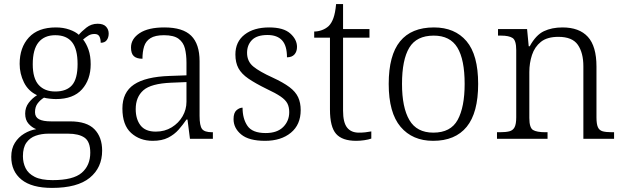

<svg xmlns="http://www.w3.org/2000/svg" viewBox="-20 -678 3047 938"><path d="M234 240Q135 240 85 199.5Q35 159 35 88Q35 48 52.5 20Q70 -8 98 -25Q126 -42 157 -47Q136 -55 119.5 -73.5Q103 -92 103 -123Q103 -153 120 -175.5Q137 -198 161 -213Q118 -233 97 -275.5Q76 -318 76 -366Q76 -446 121 -495Q166 -544 253 -544Q289 -544 319 -533.5Q349 -523 365 -508Q378 -524 402 -543Q426 -562 457 -562Q485 -562 498 -548Q511 -534 511 -514Q511 -495 501.5 -482Q492 -469 472 -469Q472 -488 465.5 -500Q459 -512 442 -512Q425 -512 412.5 -504.5Q400 -497 386 -485Q402 -465 412.5 -435Q423 -405 423 -364Q423 -289 380.5 -241.5Q338 -194 253 -194Q241 -194 222.5 -196Q204 -198 195 -201Q177 -190 164 -173Q151 -156 151 -130Q151 -106 170.5 -95.5Q190 -85 230 -85H323Q404 -85 441.5 -46.5Q479 -8 479 58Q479 141 418.5 190.5Q358 240 234 240ZM250 -231Q305 -231 332 -262Q359 -293 359 -365Q359 -438 332 -472Q305 -506 250 -506Q197 -506 168.5 -471.5Q140 -437 140 -364Q140 -295 169 -263Q198 -231 250 -231ZM237 202Q338 202 379.5 166Q421 130 421 68Q421 14 393 -5.5Q365 -25 312 -25H217Q183 -25 154.5 -15Q126 -5 109 19Q92 43 92 85Q92 117 105 143.5Q118 170 149.5 186Q181 202 237 202Z M726 10Q663 10 620.5 -28.5Q578 -67 578 -148Q578 -227 634.5 -265Q691 -303 808 -307L891 -310V-372Q891 -411 883.5 -441Q876 -471 852.5 -488.5Q829 -506 781 -506Q738 -506 715 -491.5Q692 -477 684 -451Q676 -425 676 -391Q648 -391 634 -403.5Q620 -416 620 -446Q620 -488 662 -516Q704 -544 783 -544Q873 -544 914 -503.5Q955 -463 955 -379V-112Q955 -64 967 -48Q979 -32 1016 -32H1020V0H908L896 -94H891Q874 -69 853 -45Q832 -21 801.5 -5.5Q771 10 726 10ZM741 -35Q785 -35 819 -56Q853 -77 872 -110Q891 -143 891 -181V-277L817 -274Q718 -270 680.5 -237Q643 -204 643 -145Q643 -96 666.5 -65.5Q690 -35 741 -35Z M1275 10Q1196 10 1158.5 -21Q1121 -52 1121 -96Q1121 -127 1135.5 -139.5Q1150 -152 1165 -152Q1165 -98 1189 -63Q1213 -28 1278 -28Q1334 -28 1363.5 -57.5Q1393 -87 1393 -130Q1393 -155 1384 -172.5Q1375 -190 1351 -206.5Q1327 -223 1282 -244Q1227 -271 1193.5 -294Q1160 -317 1145 -344.5Q1130 -372 1130 -412Q1130 -474 1175 -509Q1220 -544 1295 -544Q1365 -544 1398 -514.5Q1431 -485 1431 -449Q1431 -426 1418.5 -412Q1406 -398 1382 -398Q1382 -455 1358 -481Q1334 -507 1287 -507Q1235 -507 1211 -482.5Q1187 -458 1187 -420Q1187 -378 1217.5 -353Q1248 -328 1312 -299Q1364 -275 1394 -252.5Q1424 -230 1436.5 -203Q1449 -176 1449 -140Q1449 -69 1401 -29.5Q1353 10 1275 10Z M1720 10Q1652 10 1622 -24Q1592 -58 1592 -143V-494H1515V-524Q1534 -524 1553 -531Q1572 -538 1586 -551Q1600 -565 1609 -590Q1618 -615 1622 -658H1656V-536H1785V-494H1656V-137Q1656 -80 1675.5 -55Q1695 -30 1733 -30Q1750 -30 1764 -31.5Q1778 -33 1794 -36V-1Q1780 4 1759.5 7Q1739 10 1720 10Z M2096 10Q1995 10 1937 -58.5Q1879 -127 1879 -268Q1879 -408 1934.5 -476Q1990 -544 2100 -544Q2202 -544 2259 -477Q2316 -410 2316 -268Q2316 -127 2260 -58.5Q2204 10 2096 10ZM2097 -30Q2182 -30 2216 -92.5Q2250 -155 2250 -268Q2250 -387 2214.5 -445.5Q2179 -504 2099 -504Q2015 -504 1979.5 -445Q1944 -386 1944 -268Q1944 -153 1980 -91.5Q2016 -30 2097 -30Z M2408 0V-32H2422Q2451 -32 2468.5 -36.5Q2486 -41 2494 -56.5Q2502 -72 2502 -105V-433Q2502 -481 2484 -492.5Q2466 -504 2428 -504H2413V-536H2555L2563 -452H2568Q2598 -507 2637 -525.5Q2676 -544 2728 -544Q2810 -544 2852 -498Q2894 -452 2894 -353V-105Q2894 -72 2901 -56.5Q2908 -41 2924.5 -36.5Q2941 -32 2970 -32H2980V0H2830V-354Q2830 -420 2803 -459Q2776 -498 2708 -498Q2653 -498 2622.5 -473.5Q2592 -449 2579 -409.5Q2566 -370 2566 -326V-102Q2566 -54 2584 -43Q2602 -32 2645 -32H2655V0Z"/></svg>

Font: Noto Serif Malayalam Light
Style: Regular
Weight: 300
Designer: Indian type Foundry, Jelle Bosma, Monotype Design Team
Foundry: Monotype Imaging Inc.
Version: Version 2.104; ttfautohint (v1.8.4.7-5d5b)